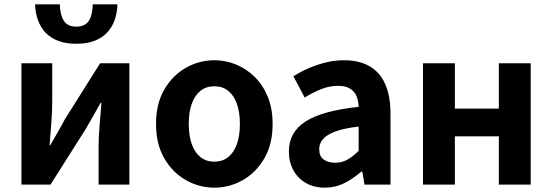

<svg xmlns="http://www.w3.org/2000/svg" viewBox="-20 -852 2548 886"><path d="M79 0V-560H221V-383Q221 -341 217 -288Q213 -235 209 -182H212Q227 -208 246.5 -242Q266 -276 279 -301L442 -560H577V0H435V-176Q435 -219 439.5 -272Q444 -325 448 -377H444Q430 -352 410.5 -317.5Q391 -283 377 -259L213 0ZM332 -650Q284 -650 248.5 -663.5Q213 -677 190 -701.5Q167 -726 155 -759.5Q143 -793 142 -832H256Q257 -801 264.5 -777.5Q272 -754 288 -741.5Q304 -729 332 -729Q360 -729 376.5 -741.5Q393 -754 400 -777.5Q407 -801 408 -832H522Q521 -793 509 -759.5Q497 -726 474 -701.5Q451 -677 416 -663.5Q381 -650 332 -650Z M969 14Q899 14 837.5 -21Q776 -56 738 -121.5Q700 -187 700 -280Q700 -373 738 -438.5Q776 -504 837.5 -539Q899 -574 969 -574Q1022 -574 1070 -554Q1118 -534 1156 -496.5Q1194 -459 1216 -404.5Q1238 -350 1238 -280Q1238 -187 1200 -121.5Q1162 -56 1100.5 -21Q1039 14 969 14ZM969 -106Q1007 -106 1033.5 -127.5Q1060 -149 1073.5 -188Q1087 -227 1087 -280Q1087 -333 1073.5 -372Q1060 -411 1033.5 -432.5Q1007 -454 969 -454Q931 -454 904.5 -432.5Q878 -411 864.5 -372Q851 -333 851 -280Q851 -227 864.5 -188Q878 -149 904.5 -127.5Q931 -106 969 -106Z M1478 14Q1429 14 1391.5 -7.5Q1354 -29 1333.5 -67Q1313 -105 1313 -153Q1313 -242 1390 -291.5Q1467 -341 1635 -359Q1634 -387 1625 -408.5Q1616 -430 1595.5 -443Q1575 -456 1540 -456Q1501 -456 1463 -441Q1425 -426 1386 -402L1334 -500Q1367 -521 1404 -537Q1441 -553 1482 -563.5Q1523 -574 1567 -574Q1638 -574 1686 -546Q1734 -518 1758 -463Q1782 -408 1782 -327V0H1662L1652 -60H1647Q1611 -28 1569 -7Q1527 14 1478 14ZM1527 -101Q1558 -101 1583.5 -115.5Q1609 -130 1635 -156V-268Q1567 -260 1527 -245Q1487 -230 1470 -209.5Q1453 -189 1453 -164Q1453 -131 1473.5 -116Q1494 -101 1527 -101Z M1932 0V-560H2079V-351H2282V-560H2429V0H2282V-223H2079V0Z"/></svg>

Font: Noto Sans SC
Style: Bold
Weight: 700
Designer: Ryoko NISHIZUKA  (kana, bopomofo & ideographs); Paul D. Hunt (Latin, Greek & Cyrillic); Sandoll Communications , Soo-you
Foundry: Adobe
Version: Version 2.004-H2;hotconv 1.0.118;makeotfexe 2.5.65603